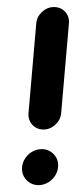

<svg xmlns="http://www.w3.org/2000/svg" viewBox="-20 -539 224 559"><path d="M44.1 -47.8Q44.1 -63 52 -76.1Q60 -89.3 73.1 -97Q86.3 -104.8 101.1 -104.8Q121.5 -104.8 135.4 -91.1Q149.3 -77.4 149.3 -57.4Q149.3 -42.2 141.3 -28.9Q133.3 -15.6 120.2 -7.8Q107 0 92.2 0Q71.9 0 58 -13.9Q44.1 -27.8 44.1 -47.8ZM137.4 -518.5Q150.4 -518.5 160.7 -512.2Q171.1 -505.9 176.5 -495Q181.9 -484.1 180.7 -471.1L158.1 -209.6Q156.3 -190 141.1 -175.9Q125.9 -161.9 106.3 -161.9Q93.3 -161.9 83 -168.3Q72.6 -174.8 67.2 -185.7Q61.9 -196.7 63 -209.6L85.6 -471.1Q87.4 -490.7 102.6 -504.6Q117.8 -518.5 137.4 -518.5Z"/></svg>

Font: 26F Galaxy Sans Extra Bold
Style: Italic
Weight: 800
Italic angle: -5°
Designer: C₂₉H₂₅N₃O₅
Version: Version 1.200